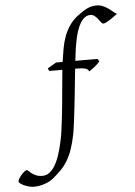

<svg xmlns="http://www.w3.org/2000/svg" viewBox="-257 -789 762 1081"><g transform="rotate(-5 123.5 -249.0)"><path d="M440.9 -685.1Q430.7 -677.7 418.9 -669.2Q407.2 -660.6 396 -653.6Q384.8 -646.5 375.2 -641.8Q365.7 -637.2 359.9 -637.2Q353.5 -637.2 347.2 -645.8Q340.8 -654.3 333 -664.6Q325.2 -674.8 314.9 -683.3Q304.7 -691.9 291 -691.9Q272.5 -691.9 258.3 -680.9Q244.1 -669.9 233.4 -651.6Q222.7 -633.3 214.8 -609.6Q207 -585.9 201.7 -560.5Q196.3 -535.2 192.6 -510.3Q189 -485.4 187 -464.8Q186 -459.5 185.5 -453.6Q185.1 -447.8 184.1 -441.9H309.1L318.8 -428.2Q314 -421.4 305.7 -413.3Q297.4 -405.3 288.1 -397.9Q278.8 -390.6 270.3 -384.5Q261.7 -378.4 256.8 -376Q254.4 -382.8 249.3 -387Q244.1 -391.1 235.4 -393.6Q226.6 -396 213.4 -397Q200.2 -397.9 182.1 -397.9H179.2Q175.8 -367.7 172.4 -333.3Q168.9 -298.8 165.3 -263.7Q161.6 -228.5 157.7 -194.1Q153.8 -159.7 150.1 -129.2Q146.5 -98.6 143.1 -73.7Q139.6 -48.8 136.7 -32.7Q126.5 17.6 114.3 52.7Q102.1 87.9 85.9 114.7Q69.8 141.6 49.1 163.1Q28.3 184.6 1 207Q-12.2 218.3 -27.8 225.3Q-43.5 232.4 -58.3 236.6Q-73.2 240.7 -86.4 242.4Q-99.6 244.1 -107.9 244.1Q-122.1 244.1 -137.2 240.2Q-152.3 236.3 -164.8 230.5Q-177.2 224.6 -185.5 218.3Q-193.8 211.9 -193.8 207Q-193.8 200.7 -187.5 190.4Q-181.2 180.2 -172.9 170.7Q-164.6 161.1 -155.8 154.1Q-147 147 -142.1 147Q-137.7 147 -131.8 153.3Q-126 159.7 -116.2 167Q-106.4 174.3 -92 180.7Q-77.6 187 -56.2 187Q-34.7 187 -16.8 173.8Q1 160.6 15.6 136Q30.3 111.3 42 75.4Q53.7 39.6 63 -5.9Q67.9 -28.8 72 -59.1Q76.2 -89.4 80.3 -123.8Q84.5 -158.2 87.9 -194.8Q91.3 -231.4 94.7 -267.3Q98.1 -303.2 101.1 -336.7Q104 -370.1 106.9 -397.9H33.2L25.9 -413.1L75.2 -441.9H112.3Q117.7 -481 124.3 -517.1Q130.9 -553.2 142.8 -585.4Q154.8 -617.7 174.1 -645.8Q193.4 -673.8 224.1 -696.8Q237.3 -706.1 249.5 -714.4Q261.7 -722.7 274.4 -729Q287.1 -735.4 300.5 -738.8Q314 -742.2 329.1 -742.2Q350.6 -742.2 367.9 -734.1Q385.3 -726.1 398.9 -716.1Q412.6 -706.1 423.1 -696.8Q433.6 -687.5 440.9 -685.1Z"/></g></svg>

Font: GentiumAlt
Style: Italic
Weight: 400
Italic angle: -7°
Designer: J. Victor Gaultney
Version: Version 1.02; 2005; OFL release